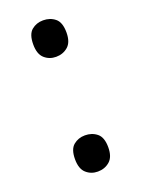

<svg xmlns="http://www.w3.org/2000/svg" viewBox="-114 -604 496 673"><g transform="rotate(-20 134.0 -268.0)"><path d="M72 -54Q72 -91 90 -106Q108 -121 133 -121Q159 -121 177.5 -106Q196 -91 196 -54Q196 -18 177.5 -2Q159 14 133 14Q108 14 90 -2Q72 -18 72 -54ZM72 -482Q72 -520 90 -535Q108 -550 133 -550Q159 -550 177.5 -535Q196 -520 196 -482Q196 -446 177.5 -430Q159 -414 133 -414Q108 -414 90 -430Q72 -446 72 -482Z"/></g></svg>

Font: Noto Sans Sora Sompeng
Style: Regular
Weight: 400
Designer: Monotype Design Team. David Williams.
Foundry: Monotype Imaging Inc.
Version: Version 2.101